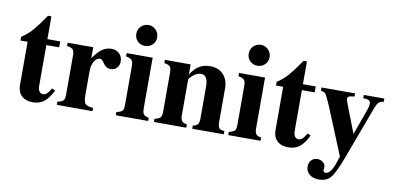

<svg xmlns="http://www.w3.org/2000/svg" viewBox="-80 -944 2889 1403"><g transform="rotate(10 1364.5 -243.0)"><path d="M307 -112 332 -101Q301 -39 267.5 -13.5Q234 12 184 12Q132 12 102 -16.5Q72 -45 72 -95V-417H19V-444Q68 -477 101 -515.5Q134 -554 186 -630H211V-461H306V-417H211V-119Q211 -59 250 -59Q279 -59 307 -112Z M551 -461V-379Q586 -430 617 -451.5Q648 -473 686 -473Q721 -473 744 -450.5Q767 -428 767 -394Q767 -364 749.5 -345Q732 -326 704 -326Q667 -326 644 -364Q630 -387 616 -387Q590 -387 572.5 -357Q555 -327 555 -283V-106Q555 -58 568.5 -42.5Q582 -27 627 -24V0H362V-24Q395 -30 405.5 -41.5Q416 -53 416 -84V-373Q416 -408 405 -420Q394 -432 361 -437V-461Z M999 -613Q999 -580 976.5 -558Q954 -536 921 -536Q888 -536 866 -558Q844 -580 844 -613Q844 -646 866.5 -668.5Q889 -691 923 -691Q954 -691 976.5 -668Q999 -645 999 -613ZM1040 0H800V-24Q835 -32 844 -43Q853 -54 853 -88V-373Q853 -406 842.5 -418Q832 -430 799 -437V-461H992V-85Q992 -53 1002.5 -40.5Q1013 -28 1040 -24Z M1601 0H1367V-24Q1392 -27 1402.5 -40.5Q1413 -54 1413 -84V-321Q1413 -406 1362 -406Q1326 -406 1292 -372Q1275 -355 1275 -348V-84Q1275 -55 1285.5 -41.5Q1296 -28 1323 -24V0H1083V-24Q1116 -31 1126 -43Q1136 -55 1136 -87V-376Q1136 -408 1126 -420Q1116 -432 1083 -437V-461H1274V-386H1275Q1324 -473 1417 -473Q1479 -473 1515.5 -434.5Q1552 -396 1552 -331V-84Q1552 -50 1562 -38Q1572 -26 1601 -24Z M1833 -613Q1833 -580 1810.5 -558Q1788 -536 1755 -536Q1722 -536 1700 -558Q1678 -580 1678 -613Q1678 -646 1700.5 -668.5Q1723 -691 1757 -691Q1788 -691 1810.5 -668Q1833 -645 1833 -613ZM1874 0H1634V-24Q1669 -32 1678 -43Q1687 -54 1687 -88V-373Q1687 -406 1676.5 -418Q1666 -430 1633 -437V-461H1826V-85Q1826 -53 1836.5 -40.5Q1847 -28 1874 -24Z M2203 -112 2228 -101Q2197 -39 2163.5 -13.5Q2130 12 2080 12Q2028 12 1998 -16.5Q1968 -45 1968 -95V-417H1915V-444Q1964 -477 1997 -515.5Q2030 -554 2082 -630H2107V-461H2202V-417H2107V-119Q2107 -59 2146 -59Q2175 -59 2203 -112Z M2711 -461V-437Q2687 -434 2675 -423.5Q2663 -413 2651 -382L2503 16Q2458 137 2426 172Q2395 205 2342 205Q2299 205 2272 183Q2245 161 2245 126Q2245 97 2262 78Q2279 59 2307 59Q2332 59 2349.5 74Q2367 89 2367 111Q2367 115 2365 125L2364 131Q2364 138 2369 143Q2374 148 2381 148Q2419 148 2447 66L2465 13L2346 -277Q2297 -398 2279 -423Q2271 -433 2245 -437V-461H2494V-437L2478 -436Q2442 -433 2442 -411Q2442 -404 2462 -353L2534 -167L2602 -355Q2613 -387 2613 -404Q2613 -422 2602 -429Q2591 -436 2559 -437V-461Z"/></g></svg>

Font: STIX MathJax Main
Style: Bold
Weight: 700
Designer: MicroPress Inc., with final additions and corrections provided by Coen Hoffman, Elsevier (retired)
Version: Version 1.1.1